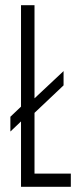

<svg xmlns="http://www.w3.org/2000/svg" viewBox="-20 -720 298 740"><path d="M20 -213V-270L61 -309V-700H113V-341L225 -446V-391L113 -285V-51H253V0H61V-252Z"/></svg>

Font: Georama Extra Condensed Light
Style: Regular
Weight: 300
Width: 2
Designer: Jean-Baptiste Levee
Foundry: Production Type
Version: Version 1.000